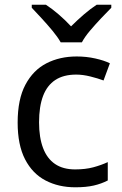

<svg xmlns="http://www.w3.org/2000/svg" viewBox="-20 -852 520 816"><path d="M300 -56Q229 -56 173.5 -85Q118 -114 86.5 -175Q55 -236 55 -331Q55 -430 88 -492Q121 -554 177.5 -583Q234 -612 306 -612Q347 -612 385 -603.5Q423 -595 447 -583L420 -510Q396 -519 364 -527Q332 -535 304 -535Q250 -535 215 -512Q180 -489 163 -444Q146 -399 146 -332Q146 -268 163 -223Q180 -178 214 -155Q248 -132 299 -132Q343 -132 376.5 -141Q410 -150 438 -163V-85Q411 -71 378.5 -63.5Q346 -56 300 -56ZM238 -672Q225 -695 203 -721.5Q181 -748 157 -774Q133 -800 115 -819V-832H175Q201 -815 229 -791Q257 -767 282 -740Q309 -767 337 -791Q365 -815 391 -832H453V-819Q434 -800 409.5 -774Q385 -748 362.5 -721.5Q340 -695 328 -672Z"/></svg>

Font: Noto Sans Malayalam UI
Style: Regular
Weight: 400
Designer: Jelle Bosma - Monotype Design Team
Foundry: Monotype Imaging Inc.
Version: Version 2.104